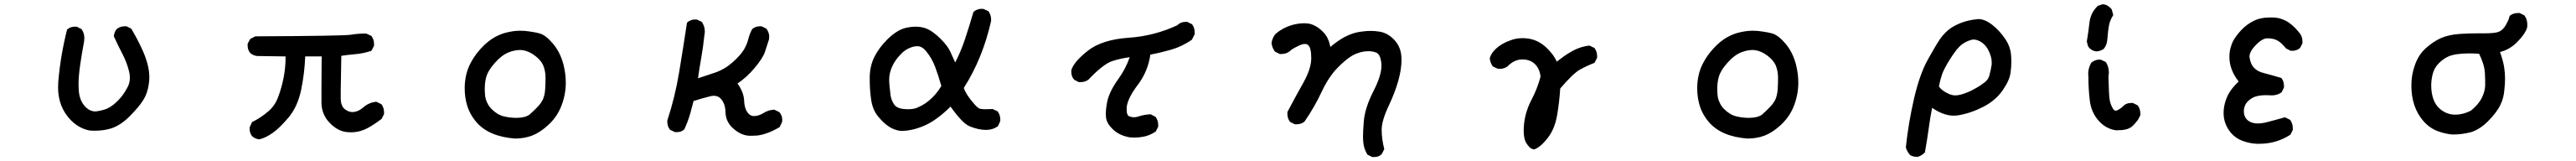

<svg xmlns="http://www.w3.org/2000/svg" viewBox="-20 -623 12540 783"><path d="M262.7 -198.2Q262.7 -211.9 263.7 -225.6Q274.4 -352.5 306.6 -479.5Q317.4 -488.3 326.7 -490.7Q335.9 -493.2 341.8 -493.2Q347.7 -493.2 353.5 -493.2L377 -481.4L377.9 -479.5Q390.6 -461.9 390.6 -437.5Q390.6 -430.7 389.6 -422.9Q377.9 -360.4 370.1 -306.2Q362.3 -252 362.3 -211.9Q362.3 -198.2 363.3 -185.5Q366.2 -133.8 396.5 -102.5Q410.2 -89.8 421.9 -85.4Q433.6 -81.1 440.9 -81.1Q448.2 -81.1 453.1 -82Q490.2 -87.9 510.7 -99.6Q532.2 -111.3 556.6 -136.2Q581.1 -161.1 600.6 -198.2Q612.3 -219.7 612.3 -245.1Q612.3 -259.8 608.4 -275.4Q597.7 -319.3 576.2 -360.4Q554.7 -401.4 534.2 -446.3Q536.1 -467.8 548.8 -482.4Q565.4 -495.1 586.9 -495.1Q589.8 -495.1 595.7 -495.1L619.1 -483.4Q646.5 -437.5 668 -391.6Q707 -310.5 707 -247.1Q707 -230.5 704.1 -212.9Q698.2 -168.9 676.8 -135.3Q655.3 -101.6 610.8 -57.1Q566.4 -12.7 519.5 2Q483.4 12.7 442.4 12.7Q425.8 12.7 417 11.7Q367.2 2.9 326.2 -37.1Q262.7 -101.6 262.7 -198.2Z M1195.3 3.9Q1195.3 -3.9 1196.3 -5.9L1207 -29.3Q1249 -49.8 1283.2 -79.1Q1317.4 -106.4 1334 -150.9Q1350.6 -195.3 1360.4 -244.1Q1370.1 -293 1370.1 -340.8Q1370.1 -344.7 1370.1 -348.6L1231.4 -350.6Q1212.9 -352.5 1198.2 -365.2Q1185.5 -379.9 1185.5 -401.4Q1185.5 -404.3 1185.5 -410.2L1198.2 -433.6L1222.7 -446.3H1224.6Q1652.3 -448.2 1687.5 -454.1Q1722.7 -460 1760.7 -460H1762.7L1788.1 -448.2L1789.1 -446.3Q1800.8 -430.7 1800.8 -409.2Q1800.8 -406.2 1800.8 -400.4L1788.1 -376Q1747.1 -362.3 1708 -359.4Q1673.8 -356.4 1641.6 -351.6Q1638.7 -216.8 1638.7 -183.6Q1638.7 -150.4 1638.7 -142.6Q1639.6 -105.5 1660.2 -90.8Q1677.7 -78.1 1695.3 -78.1Q1722.7 -78.1 1749 -101.1Q1775.4 -124 1809.6 -127.9H1812.5L1836.9 -116.2Q1849.6 -98.6 1849.6 -77.1Q1849.6 -74.2 1849.6 -68.4L1837.9 -44.9Q1784.2 -4.9 1752.9 7.8Q1721.7 20.5 1688.5 20.5Q1679.7 20.5 1669.9 19.5Q1625 15.6 1585.4 -24.9Q1545.9 -65.4 1544.9 -123Q1544.9 -141.6 1544.9 -188.5Q1544.9 -235.4 1545.9 -348.6H1465.8Q1462.9 -268.6 1446.3 -187.5Q1429.7 -106.4 1385.7 -52.7Q1341.8 -1 1307.6 23.4Q1272.5 47.9 1242.2 54.7Q1222.7 52.7 1208 40Q1195.3 25.4 1195.3 3.9Z M2242.2 -193.4Q2242.2 -262.7 2271.5 -317.4Q2295.9 -364.3 2337.9 -404.3Q2380.9 -445.3 2434.6 -461.9Q2475.6 -473.6 2512.7 -473.6Q2524.4 -473.6 2535.2 -472.7Q2581.1 -467.8 2608.4 -460Q2637.7 -451.2 2672.4 -410.2Q2707 -369.1 2722.7 -310.5Q2734.4 -263.7 2734.4 -221.7Q2734.4 -158.2 2709 -98.6Q2687.5 -49.8 2647.5 -13.7Q2607.4 22.5 2569.8 36.6Q2532.2 50.8 2487.3 50.8Q2487.3 50.8 2486.3 50.8Q2360.4 41 2299.8 -28.3Q2265.6 -68.4 2252.9 -114.3Q2242.2 -151.4 2242.2 -193.4ZM2623 -139.6Q2631.8 -160.2 2633.8 -187Q2635.7 -213.9 2635.7 -245.1Q2635.7 -276.4 2625 -303.7Q2611.3 -335.9 2569.3 -362.3Q2539.1 -379.9 2512.7 -379.9Q2486.3 -379.9 2458 -369.1Q2423.8 -356.4 2388.7 -316.9Q2353.5 -277.3 2345.7 -243.2Q2339.8 -218.8 2339.8 -190.4Q2339.8 -177.7 2341.3 -160.2Q2342.8 -142.6 2350.6 -126Q2358.4 -107.4 2373 -92.8Q2401.4 -64.5 2432.6 -57.1Q2463.9 -49.8 2493.2 -49.8Q2535.2 -49.8 2557.6 -65.4Q2598.6 -102.5 2611.3 -120.1Q2618.2 -129.9 2623 -139.6Z M3455.1 -157.2Q3445.3 -157.2 3435.5 -154.3Q3396.5 -144.5 3356.4 -131.8L3338.9 -66.4Q3328.1 -30.3 3311.5 5.9Q3301.8 14.6 3292.5 17.1Q3283.2 19.5 3277.3 19.5Q3271.5 19.5 3265.6 19.5L3241.2 7.8L3240.2 5.9Q3228.5 -9.8 3228.5 -31.2Q3228.5 -38.1 3229.5 -40Q3266.6 -153.3 3286.1 -271.5Q3305.7 -389.6 3324.2 -511.7L3326.2 -514.6Q3342.8 -528.3 3364.3 -528.3Q3372.1 -528.3 3374 -527.3L3396.5 -516.6Q3411.1 -495.1 3411.1 -470.7Q3411.1 -461.9 3409.2 -453.1Q3403.3 -395.5 3394 -343.3Q3384.8 -291 3377.9 -242.2L3462.9 -270.5Q3509.8 -287.1 3547.9 -321.3Q3586.9 -356.4 3602.1 -382.8Q3617.2 -409.2 3623 -433.6Q3628.9 -458 3641.6 -481.4Q3657.2 -495.1 3678.7 -495.1Q3681.6 -495.1 3687.5 -495.1L3710.9 -483.4Q3724.6 -464.8 3724.6 -445.3Q3724.6 -437.5 3723.6 -431.6Q3713.9 -400.4 3703.6 -370.1Q3693.4 -339.8 3652.3 -291Q3615.2 -247.1 3570.3 -216.8Q3600.6 -174.8 3602.5 -133.8Q3604.5 -88.9 3625 -69.3Q3635.7 -58.6 3649.4 -58.6Q3672.9 -58.6 3695.3 -72.3Q3718.8 -87.9 3749 -89.8L3773.4 -78.1Q3788.1 -61.5 3788.1 -41Q3788.1 -30.3 3786.1 -27.3L3775.4 -4.9Q3717.8 29.3 3667 36.1Q3653.3 37.1 3643.6 37.1Q3633.8 37.1 3627 37.1Q3586.9 35.2 3549.8 2Q3512.7 -30.3 3511.7 -78.1Q3510.7 -121.1 3487.3 -144.5Q3474.6 -157.2 3455.1 -157.2Z M4213.9 -236.3Q4213.9 -243.2 4213.9 -249Q4214.8 -301.8 4236.3 -345.7Q4257.8 -389.6 4299.8 -431.6Q4343.8 -474.6 4384.8 -486.3Q4412.1 -493.2 4437.5 -493.2Q4464.8 -493.2 4486.3 -485.4Q4520.5 -472.7 4560.5 -432.6Q4594.7 -398.4 4607.4 -369.1Q4618.2 -344.7 4629.9 -319.3Q4657.2 -371.1 4677.7 -432.6Q4698.2 -494.1 4718.8 -564.5L4720.7 -566.4Q4737.3 -580.1 4758.8 -580.1Q4766.6 -580.1 4768.6 -579.1L4792 -568.4Q4799.8 -556.6 4802.2 -546.9Q4804.7 -537.1 4804.7 -531.2Q4804.7 -525.4 4804.7 -520.5Q4763.7 -338.9 4671.9 -195.3Q4684.6 -159.2 4724.6 -115.2Q4741.2 -96.7 4749 -94.7Q4758.8 -91.8 4776.4 -91.8Q4793.9 -91.8 4812.5 -92.8L4836.9 -81.1Q4849.6 -63.5 4849.6 -42Q4849.6 -34.2 4848.6 -32.2L4837.9 -8.8L4835.9 -7.8Q4811.5 8.8 4780.3 8.8Q4743.2 8.8 4700.2 -8.8Q4665 -23.4 4607.4 -104.5Q4540 -38.1 4480.5 -12.2Q4420.9 13.7 4366.2 13.7H4365.2Q4333 9.8 4306.6 -7.8Q4281.2 -24.4 4253.9 -57.6Q4226.6 -90.8 4219.7 -145.5Q4213.9 -191.4 4213.9 -236.3ZM4489.3 -373Q4468.8 -398.4 4445.3 -398.4Q4424.8 -398.4 4399.4 -385.7Q4380.9 -376 4366.2 -360.4Q4337.9 -332 4323.2 -299.8Q4308.6 -267.6 4308.6 -236.3Q4308.6 -211.9 4315.4 -159.2Q4319.3 -133.8 4334 -113.3Q4349.6 -91.8 4400.4 -91.8Q4431.6 -91.8 4450.2 -101.6Q4487.3 -117.2 4519.5 -149.4Q4545.9 -175.8 4562.5 -205.1Q4547.9 -255.9 4532.7 -296.9Q4517.6 -337.9 4489.3 -373Z M5363.3 -69.3Q5363.3 -93.8 5370.1 -128.9Q5380.9 -178.7 5423.8 -238.3Q5460 -288.1 5479.5 -344.7Q5434.6 -338.9 5395.5 -326.2Q5351.6 -312.5 5278.3 -235.4Q5261.7 -223.6 5240.2 -223.6Q5237.3 -223.6 5231.4 -223.6L5209 -235.4Q5195.3 -251 5195.3 -272.5Q5195.3 -278.3 5195.3 -281.2Q5206.1 -321.3 5275.4 -376Q5344.7 -430.7 5475.6 -439.5Q5600.6 -448.2 5712.9 -501Q5712.9 -501 5713.9 -502.9Q5729.5 -516.6 5751 -516.6Q5753.9 -516.6 5759.8 -516.6L5783.2 -504.9Q5795.9 -487.3 5795.9 -465.8Q5795.9 -462.9 5795.9 -457L5782.2 -429.7Q5733.4 -396.5 5682.6 -381.8Q5631.8 -367.2 5580.1 -357.4Q5568.4 -275.4 5518.6 -210Q5469.7 -145.5 5464.8 -101.6Q5464.8 -94.7 5464.8 -89.8Q5464.8 -85 5465.3 -79.1Q5465.8 -73.2 5467.8 -68.4Q5470.7 -58.6 5479.5 -56.6Q5489.3 -52.7 5500 -52.7Q5510.7 -52.7 5522.5 -56.6Q5547.9 -65.4 5581.1 -67.4L5605.5 -54.7Q5618.2 -37.1 5618.2 -15.6Q5618.2 -12.7 5618.2 -6.8L5606.4 16.6Q5577.1 36.1 5545.9 42Q5523.4 45.9 5506.8 45.9Q5486.3 45.9 5479.5 44.9Q5427.7 36.1 5395.5 3.9Q5368.2 -22.5 5364.3 -50.8Q5363.3 -59.6 5363.3 -69.3Z M6616.2 64.5Q6615.2 54.7 6615.2 43.9Q6615.2 12.7 6619.1 -32.2Q6624 -97.7 6667 -181.6Q6705.1 -255.9 6705.1 -303.7Q6705.1 -318.4 6702.1 -331.1Q6696.3 -359.4 6681.6 -366.2Q6664.1 -374 6642.6 -374Q6633.8 -374 6624 -373Q6582 -367.2 6547.9 -342.8Q6522.5 -325.2 6490.2 -292Q6448.2 -249 6414.1 -176.8Q6378.9 -101.6 6330.1 -31.2Q6313.5 -18.6 6292 -18.6Q6289.1 -18.6 6283.2 -18.6L6259.8 -30.3Q6247.1 -47.9 6247.1 -69.3Q6247.1 -72.3 6247.1 -78.1Q6285.2 -150.4 6324.2 -219.7Q6363.3 -289.1 6363.3 -339.8Q6363.3 -391.6 6347.7 -404.3Q6341.8 -409.2 6331.1 -409.2Q6320.3 -409.2 6301.8 -400.4Q6266.6 -383.8 6257.8 -373Q6240.2 -360.4 6218.8 -360.4Q6215.8 -360.4 6210 -360.4L6186.5 -372.1Q6171.9 -391.6 6169.9 -415Q6174.8 -441.4 6190.4 -459Q6225.6 -488.3 6268.6 -501Q6299.8 -509.8 6328.1 -509.8Q6353.5 -509.8 6368.7 -503.4Q6383.8 -497.1 6395.5 -489.3Q6407.2 -481.4 6420.9 -467.8Q6448.2 -440.4 6456.1 -394.5Q6489.3 -422.9 6524.4 -442.4Q6568.4 -465.8 6611.3 -469.7Q6631.8 -472.7 6651.9 -472.7Q6671.9 -472.7 6691.4 -469.7Q6731.4 -464.8 6763.2 -433.6Q6794.9 -402.3 6800.8 -359.4Q6802.7 -346.7 6802.7 -332Q6802.7 -242.2 6742.2 -112.3Q6706.1 -37.1 6706.1 7.8Q6706.1 52.7 6718.8 102.5L6706.1 127Q6696.3 135.7 6687 138.2Q6677.7 140.6 6671.9 140.6Q6666 140.6 6660.2 140.6L6636.7 128.9Q6618.2 98.6 6616.2 64.5Z M7397.5 12.7Q7397.5 -65.4 7435.5 -137.7Q7463.9 -191.4 7479.5 -250Q7475.6 -288.1 7453.1 -310.5Q7429.7 -334 7390.6 -334Q7351.6 -334 7318.4 -299.8Q7301.8 -288.1 7280.3 -288.1Q7272.5 -288.1 7270.5 -289.1L7247.1 -299.8Q7234.4 -317.4 7232.4 -338.9Q7237.3 -363.3 7264.2 -387.7Q7291 -412.1 7333 -426.8Q7360.4 -437.5 7391.6 -437.5Q7407.2 -437.5 7424.8 -434.6Q7474.6 -425.8 7513.7 -385.7Q7545.9 -353.5 7558.6 -323.2Q7624 -375 7669.9 -390.6Q7691.4 -398.4 7717.8 -401.4L7742.2 -389.6Q7754.9 -372.1 7754.9 -350.6Q7754.9 -347.7 7754.9 -341.8L7742.2 -317.4Q7704.1 -302.7 7670.9 -284.2Q7638.7 -266.6 7575.2 -192.4Q7571.3 -127 7560.1 -62Q7548.8 2.9 7516.1 45.9Q7483.4 88.9 7452.1 102.5L7449.2 103.5H7447.3Q7434.6 101.6 7425.8 92.8Q7417 84 7409.2 71.3Q7397.5 50.8 7397.5 12.7Z M8242.2 -193.4Q8242.2 -262.7 8271.5 -317.4Q8295.9 -364.3 8337.9 -404.3Q8380.9 -445.3 8434.6 -461.9Q8475.6 -473.6 8512.7 -473.6Q8524.4 -473.6 8535.2 -472.7Q8581.1 -467.8 8608.4 -460Q8637.7 -451.2 8672.4 -410.2Q8707 -369.1 8722.7 -310.5Q8734.4 -263.7 8734.4 -221.7Q8734.4 -158.2 8709 -98.6Q8687.5 -49.8 8647.5 -13.7Q8607.4 22.5 8569.8 36.6Q8532.2 50.8 8487.3 50.8Q8487.3 50.8 8486.3 50.8Q8360.4 41 8299.8 -28.3Q8265.6 -68.4 8252.9 -114.3Q8242.2 -151.4 8242.2 -193.4ZM8623 -139.6Q8631.8 -160.2 8633.8 -187Q8635.7 -213.9 8635.7 -245.1Q8635.7 -276.4 8625 -303.7Q8611.3 -335.9 8569.3 -362.3Q8539.1 -379.9 8512.7 -379.9Q8486.3 -379.9 8458 -369.1Q8423.8 -356.4 8388.7 -316.9Q8353.5 -277.3 8345.7 -243.2Q8339.8 -218.8 8339.8 -190.4Q8339.8 -177.7 8341.3 -160.2Q8342.8 -142.6 8350.6 -126Q8358.4 -107.4 8373 -92.8Q8401.4 -64.5 8432.6 -57.1Q8463.9 -49.8 8493.2 -49.8Q8535.2 -49.8 8557.6 -65.4Q8598.6 -102.5 8611.3 -120.1Q8618.2 -129.9 8623 -139.6Z M9310.5 139.6Q9293.9 139.6 9279.3 131.8Q9263.7 115.2 9257.8 93.8Q9270.5 -26.4 9297.9 -144Q9325.2 -261.7 9364.3 -332Q9403.3 -402.3 9425.8 -435.5Q9450.2 -468.8 9479.5 -488.3Q9534.2 -522.5 9602.5 -529.3Q9606.4 -530.3 9610.4 -530.3Q9642.6 -530.3 9678.7 -502Q9716.8 -471.7 9742.2 -432.6Q9768.6 -393.6 9770.5 -348.6Q9771.5 -335.9 9771.5 -326.2Q9771.5 -294.9 9767.6 -270.5Q9763.7 -233.4 9729 -183.6Q9694.3 -133.8 9634.8 -103.5Q9576.2 -73.2 9514.6 -62.5Q9502.9 -60.5 9491.2 -60.5Q9441.4 -60.5 9385.7 -98.6Q9376 -49.8 9368.7 4.9Q9361.3 59.6 9350.6 118.2L9348.6 120.1Q9335 133.8 9316.4 139.6Q9312.5 139.6 9310.5 139.6ZM9675.8 -319.3Q9675.8 -340.8 9666 -365.2Q9651.4 -401.4 9624 -418.9Q9604.5 -430.7 9587.9 -430.7Q9581.1 -430.7 9575.2 -428.7Q9550.8 -421.9 9529.3 -405.8Q9507.8 -389.6 9475.6 -339.4Q9443.4 -289.1 9433.6 -259.8Q9423.8 -230.5 9418.9 -202.1Q9433.6 -181.6 9463.9 -168Q9481.4 -159.2 9497.6 -159.2Q9513.7 -159.2 9529.8 -164.1Q9545.9 -168.9 9561 -175.3Q9576.2 -181.6 9587.9 -188.5Q9613.3 -201.2 9634.8 -217.8Q9643.6 -223.6 9648.4 -228.5Q9660.2 -240.2 9664.1 -254.9Q9671.9 -283.2 9675.8 -309.6Q9675.8 -314.5 9675.8 -319.3Z M10145.5 -263.7Q10145.5 -292 10160.2 -317.4Q10177.7 -333 10199.2 -333Q10207 -333 10209 -332L10231.4 -321.3Q10246.1 -297.9 10246.1 -271.5Q10246.1 -261.7 10244.1 -252Q10246.1 -162.1 10250 -138.2Q10253.9 -114.3 10266.6 -93.8Q10268.6 -90.8 10271.5 -87.9Q10274.4 -85 10279.3 -85Q10284.2 -85 10290 -87.9Q10307.6 -97.7 10318.4 -109.4Q10332 -122.1 10354.5 -122.1Q10357.4 -122.1 10363.3 -122.1L10386.7 -110.4Q10399.4 -92.8 10399.4 -71.3Q10399.4 -68.4 10399.4 -62.5L10387.7 -40L10369.1 -17.6Q10357.4 -5.9 10352.1 -2.9Q10346.7 0 10343.3 1.5Q10339.8 2.9 10336.4 4.4Q10333 5.9 10329.1 6.3Q10325.2 6.8 10321.3 7.8Q10317.4 8.8 10312.5 9.3Q10307.6 9.8 10302.7 9.8Q10293.9 10.7 10282.2 10.7H10281.2Q10231.4 3.9 10195.8 -36.6Q10160.2 -77.1 10153.3 -134.3Q10146.5 -191.4 10146.5 -250Q10145.5 -257.8 10145.5 -263.7ZM10220.7 -384.8Q10204.1 -374 10186.5 -373Q10167 -374 10152.3 -388.7L10145.5 -396.5L10138.7 -420.9Q10146.5 -465.8 10151.4 -510.7Q10156.2 -558.6 10190.4 -592.8L10192.4 -594.7L10216.8 -602.5Q10238.3 -600.6 10252.9 -585L10259.8 -578.1L10267.6 -549.8Q10252 -525.4 10247.1 -501Q10242.2 -476.6 10238.3 -427.7Q10236.3 -403.3 10220.7 -384.8Z M11040 -159.2 11011.7 -160.2Q10968.8 -160.2 10946.3 -147.5Q10903.3 -124 10903.3 -82Q10903.3 -51.8 10925.8 -35.2Q10944.3 -22.5 10970.7 -22.5Q10986.3 -22.5 11005.9 -26.4Q11052.7 -38.1 11103.5 -52.7L11128.9 -40Q11141.6 -21.5 11141.6 0Q11141.6 2.9 11141.6 8.8L11129.9 32.2Q11061.5 76.2 10979.5 76.2Q10972.7 76.2 10965.8 76.2H10964.8Q10928.7 74.2 10895.5 61.5Q10862.3 48.8 10840.8 23.4Q10804.7 -19.5 10804.7 -73.2Q10804.7 -118.2 10827.1 -163.1Q10842.8 -193.4 10877.9 -226.6Q10833 -284.2 10833 -345.7Q10833 -370.1 10838.4 -389.6Q10843.8 -409.2 10850.6 -422.9Q10864.3 -448.2 10890.6 -476.6Q10918 -505.9 10955.1 -523.4Q10986.3 -538.1 11032.2 -538.1Q11061.5 -538.1 11077.1 -533.7Q11092.8 -529.3 11104.5 -523.4Q11139.6 -505.9 11170.9 -466.8Q11188.5 -448.2 11188.5 -420.9Q11188.5 -417 11188.5 -412.1L11176.8 -389.6Q11161.1 -376 11139.6 -376Q11136.7 -376 11130.9 -376L11108.4 -387.7Q11083 -418.9 11063.5 -427.7Q11043.9 -436.5 11022.5 -436.5Q11018.6 -436.5 11014.6 -436.5Q10990.2 -434.6 10958 -400.4Q10930.7 -371.1 10930.7 -346.7Q10930.7 -343.8 10931.6 -340.8Q10936.5 -309.6 10954.1 -292Q10971.7 -274.4 11001 -267.6Q11035.2 -258.8 11085 -244.1L11086.9 -242.2Q11098.6 -227.5 11098.6 -206.1Q11098.6 -203.1 11098.6 -197.3L11086.9 -173.8Q11065.4 -159.2 11040 -159.2Z M12038.1 -460.9H12073.2Q12124 -460.9 12142.6 -467.8Q12168.9 -477.5 12186.5 -516.6Q12193.4 -528.3 12197.3 -545.9L12200.2 -547.9Q12215.8 -559.6 12237.3 -559.6Q12240.2 -559.6 12246.1 -559.6L12269.5 -547.9L12270.5 -545.9Q12283.2 -528.3 12283.2 -503.9Q12283.2 -492.2 12282.2 -488.3Q12271.5 -455.1 12231.4 -416Q12195.3 -380.9 12150.4 -370.1Q12165 -328.1 12169.9 -299.8Q12174.8 -269.5 12174.8 -242.7Q12174.8 -215.8 12171.9 -190.4Q12168.9 -146.5 12152.3 -113.3Q12134.8 -76.2 12090.8 -32.2Q12050.8 6.8 12009.8 19.5Q11966.8 31.2 11918.9 31.2H11918Q11879.9 27.3 11846.7 14.6Q11807.6 0 11777.3 -34.2Q11718.8 -101.6 11718.8 -207Q11718.8 -258.8 11735.4 -304.7Q11752.9 -356.4 11789.1 -388.7Q11825.2 -420.9 11862.3 -437.5Q11899.4 -454.1 11954.1 -458Q11997.1 -460.9 12038.1 -460.9ZM12048.8 -361.3Q12024.4 -363.3 12002.9 -363.3Q11931.6 -363.3 11897.5 -347.7Q11874 -336.9 11852.1 -314.9Q11830.1 -293 11822.8 -263.7Q11815.4 -234.4 11815.4 -208Q11815.4 -168.9 11827.1 -137.7Q11836.9 -112.3 11856.4 -94.7Q11889.6 -65.4 11932.6 -65.4Q11970.7 -65.4 12008.8 -85Q12045.9 -115.2 12061.5 -146.5Q12077.1 -178.7 12078.1 -206.1Q12078.1 -215.8 12078.1 -230.5Q12078.1 -245.1 12076.7 -268.6Q12075.2 -292 12067.4 -315.4Q12059.6 -338.9 12048.8 -361.3Z"/></svg>

Font: JasonHandwriting2
Style: SemiBold
Weight: 600
Version: Version 1.04.7